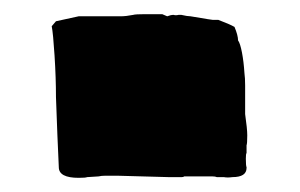

<svg xmlns="http://www.w3.org/2000/svg" viewBox="-20 -226 423 271"><path d="M119 23 103 24Q101 25 91 25Q63 25 63 10Q62 -9 61 -35.5Q60 -62 59 -89Q59 -116 57 -147.5Q55 -179 53 -189L59 -196L91 -203H150Q154 -203 158.5 -203.5Q163 -204 168 -205Q171 -206 185 -206H209L216 -203Q221 -205 225 -205Q228 -204 232 -205H236Q240 -204 243.5 -203.5Q247 -203 249 -203L273 -199L280 -198H288Q304 -192 311 -188Q316 -176 316 -169Q319 -165 321.5 -152Q324 -139 325 -123Q326 -116 326 -105.5Q326 -95 326 -65Q329 -44 329 -35Q329 -23 328 -21V-10Q327 -9 327 -2Q327 8 328 10V11Q328 24 308 24Q301 25 296 24H286Q284 23 280 23Q276 23 263 23H240Q239 24 236.5 24Q234 24 226 24H218L145 22Q136 22 129.5 22Q123 22 119 23Z"/></svg>

Font: Sigmar
Style: Regular
Weight: 400
Designer: Vernon Adams
Foundry: Vernon Adams
Version: Version 1.000; ttfautohint (v1.8.4.7-5d5b);gftools[0.9.24]